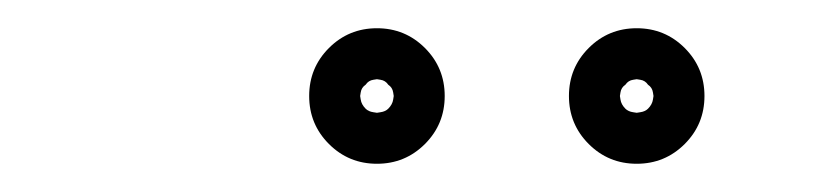

<svg xmlns="http://www.w3.org/2000/svg" viewBox="-20 -609 594 136"><path d="M423 -549Q420 -547 419.5 -543.5Q419 -540 419 -541Q419 -542 419.5 -538.5Q420 -535 423 -532Q425 -530 428.5 -529.5Q432 -529 431 -529Q430 -529 433.5 -529.5Q437 -530 439 -532Q442 -535 442.5 -538.5Q443 -542 443 -541Q443 -540 442.5 -543.5Q442 -547 439 -549Q437 -552 433.5 -552.5Q430 -553 431 -553Q432 -553 428.5 -552.5Q425 -552 423 -549ZM383 -541Q383 -561 397 -575Q411 -589 431 -589Q451 -589 465 -575Q479 -561 479 -541Q479 -521 465 -507Q451 -493 431 -493Q411 -493 397 -507Q383 -521 383 -541ZM239 -549Q236 -547 235.5 -543.5Q235 -540 235 -541Q235 -542 235.5 -538.5Q236 -535 239 -532Q241 -530 244.5 -529.5Q248 -529 247 -529Q246 -529 249.5 -529.5Q253 -530 255 -532Q258 -535 258.5 -538.5Q259 -542 259 -541Q259 -540 258.5 -543.5Q258 -547 255 -549Q253 -552 249.5 -552.5Q246 -553 247 -553Q248 -553 244.5 -552.5Q241 -552 239 -549ZM199 -541Q199 -561 213 -575Q227 -589 247 -589Q267 -589 281 -575Q295 -561 295 -541Q295 -521 281 -507Q267 -493 247 -493Q227 -493 213 -507Q199 -521 199 -541Z"/></svg>

Font: FRB American Cursive Guidelines
Style: Bold Italic
Weight: 700
Italic angle: -25°
Version: Version 2.0;Modular Font Editor K font №1